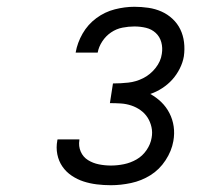

<svg xmlns="http://www.w3.org/2000/svg" viewBox="-20 -863 640 566"><path d="M307 -317Q286 -317 265.5 -319.5Q245 -322 226.5 -328Q208 -334 191.5 -345Q175 -356 164 -372Q153 -388 149 -408Q145 -428 149 -449Q149 -450 149 -450.5Q149 -451 150 -452H214Q214 -452 214 -451.5Q214 -451 214 -450Q211 -432 218 -416Q225 -400 239.5 -391Q254 -382 271.5 -378.5Q289 -375 307 -375Q326 -375 345.5 -379Q365 -383 382.5 -393Q400 -403 412 -420.5Q424 -438 427 -457Q430 -473 426.5 -488.5Q423 -504 415 -516.5Q407 -529 394.5 -538Q382 -547 367 -552Q352 -557 336 -558Q320 -559 304 -559L313 -617Q336 -617 358.5 -619.5Q381 -622 402 -632.5Q423 -643 438.5 -662.5Q454 -682 457 -704Q460 -722 455.5 -738.5Q451 -755 439 -766Q427 -777 410.5 -781Q394 -785 376 -785Q359 -785 341 -781.5Q323 -778 307.5 -767.5Q292 -757 281.5 -741Q271 -725 268 -708H203Q208 -737 223.5 -764Q239 -791 264 -809.5Q289 -828 318.5 -835.5Q348 -843 376 -843Q397 -843 417.5 -840Q438 -837 456 -829Q474 -821 488.5 -807.5Q503 -794 511.5 -776.5Q520 -759 522.5 -738.5Q525 -718 522 -697Q519 -679 510 -661Q501 -643 488 -628.5Q475 -614 458 -603Q441 -592 423 -586Q441 -576 455.5 -562Q470 -548 479.5 -529.5Q489 -511 492 -490Q495 -469 491 -447Q486 -418 468 -390.5Q450 -363 423.5 -346.5Q397 -330 366.5 -323.5Q336 -317 307 -317Z"/></svg>

Font: Iosevka SS04 Lt Ex Obl
Style: Regular
Weight: 300
Width: 7
Italic angle: -9°
Monospace: yes
Designer: Belleve Invis
Foundry: Belleve Invis
Version: Version 19.0.0; ttfautohint (v1.8.4)